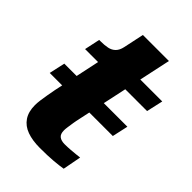

<svg xmlns="http://www.w3.org/2000/svg" viewBox="-207 -782 876 876"><g transform="rotate(45 231.0 -343.5)"><path d="M431 -346 414 -269H7L24 -346ZM217 5Q169 5 134.5 -7.5Q100 -20 81.5 -47.5Q63 -75 63 -117Q63 -132 65.5 -150.5Q68 -169 71.5 -189Q75 -209 79 -230L141 -522L216 -540H462L444 -460H44L60 -535H68Q94 -535 113.5 -539Q133 -543 146 -556Q159 -569 164 -593L185 -692H353L251 -216Q247 -199 244.5 -182.5Q242 -166 240 -152.5Q238 -139 238 -130Q238 -106 250.5 -96.5Q263 -87 285 -87Q303 -87 321.5 -88.5Q340 -90 355 -91.5Q370 -93 378 -94L361 -5Q338 -1 302.5 2Q267 5 217 5Z"/></g></svg>

Font: Roboto Serif
Style: Bold Italic
Weight: 700
Italic angle: -10°
Designer: Greg Gazdowicz
Foundry: Commercial Type
Version: Version 1.008